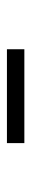

<svg xmlns="http://www.w3.org/2000/svg" viewBox="206 -970 89 540"><g transform="rotate(-90 250.0 -699.5)"><path d="M382 -675H118V-724H382Z"/></g></svg>

Font: Kaisei HarunoUmi Medium
Style: Regular
Weight: 500
Designer: Font-Kai, 金井和夫
Foundry: KAZUO KANAI
Version: Version 5.003